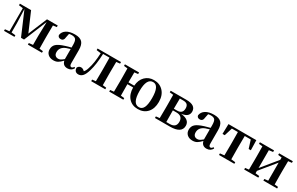

<svg xmlns="http://www.w3.org/2000/svg" viewBox="196 -1901 5050 3265"><g transform="rotate(30 2720.5 -268.0)"><path d="M785.2 -503.9 713.9 -495.1Q711.9 -381.8 711.9 -299.8V-235.4Q711.9 -152.3 713.9 -39.1L784.2 -31.2V0H507.8V-31.2L585.9 -40V-218.8L592.8 -493.2L408.2 -42H348.6L154.3 -495.1L164.1 -219.7V-40L244.1 -31.2V0H39.1V-31.2L123 -40V-493.2L42 -503.9V-535.2H261.7L420.9 -166L574.2 -535.2H785.2Z M1175.8 -101.6V-298.8Q1117.2 -282.2 1101.6 -275.4Q992.2 -232.4 992.2 -135.7Q992.2 -92.8 1013.7 -70.8Q1035.2 -48.8 1072.3 -48.8Q1096.7 -48.8 1118.2 -60.1Q1139.6 -71.3 1175.8 -101.6ZM1384.8 -69.3 1403.3 -53.7Q1367.2 14.6 1289.1 14.6Q1201.2 14.6 1180.7 -73.2Q1134.8 -25.4 1099.6 -4.9Q1064.5 15.6 1012.7 15.6Q948.2 15.6 907.7 -20.5Q867.2 -56.6 867.2 -118.2Q867.2 -181.6 910.6 -222.2Q954.1 -262.7 1067.4 -297.9Q1127.9 -317.4 1175.8 -328.1V-378.9Q1175.8 -457 1153.8 -485.4Q1131.8 -513.7 1074.2 -513.7Q1048.8 -513.7 1022.5 -507.8L1007.8 -435.5Q1002 -359.4 943.4 -359.4Q891.6 -359.4 882.8 -405.3Q892.6 -473.6 954.1 -512.2Q1015.6 -550.8 1118.2 -550.8Q1216.8 -550.8 1260.7 -504.4Q1304.7 -458 1304.7 -353.5V-95.7Q1304.7 -36.1 1339.8 -36.1Q1361.3 -36.1 1384.8 -69.3Z M2027.3 -503.9 1956.1 -496.1Q1954.1 -382.8 1954.1 -299.8V-235.4Q1954.1 -152.3 1956.1 -39.1L2027.3 -31.2V0H1751V-31.2L1820.3 -39.1Q1822.3 -152.3 1822.3 -235.4V-299.8Q1822.3 -388.7 1820.3 -502H1694.3Q1686.5 -293 1646.5 -159.2Q1619.1 -63.5 1583.5 -26.4Q1547.9 10.7 1501 10.7Q1463.9 10.7 1442.4 -11.2Q1420.9 -33.2 1420.9 -76.2Q1442.4 -118.2 1487.3 -118.2Q1523.4 -118.2 1557.6 -83Q1586.9 -114.3 1603.5 -170.9Q1645.5 -294.9 1653.3 -492.2L1567.4 -503.9V-535.2H2027.3Z M2672.9 -21.5Q2733.4 -21.5 2762.7 -81.5Q2792 -141.6 2792 -267.6Q2792 -513.7 2672.9 -513.7Q2545.9 -513.7 2545.9 -267.6Q2545.9 -21.5 2672.9 -21.5ZM2309.6 -299.8H2422.9Q2430.7 -416 2499 -483.4Q2567.4 -550.8 2670.9 -550.8Q2783.2 -550.8 2854 -474.6Q2924.8 -398.4 2924.8 -268.6Q2924.8 -136.7 2856.4 -60.5Q2788.1 15.6 2670.9 15.6Q2558.6 15.6 2490.7 -59.6Q2422.9 -134.8 2421.9 -263.7H2309.6Q2309.6 -152.3 2311.5 -39.1L2381.8 -31.2V0H2104.5V-31.2L2175.8 -39.1Q2177.7 -152.3 2177.7 -235.4V-299.8Q2177.7 -382.8 2175.8 -496.1L2104.5 -503.9V-535.2H2381.8V-503.9L2311.5 -496.1Q2309.6 -384.8 2309.6 -299.8Z M3204.1 -37.1H3272.5Q3395.5 -37.1 3395.5 -149.4Q3395.5 -264.6 3269.5 -264.6H3202.1V-235.4Q3202.1 -150.4 3204.1 -37.1ZM3271.5 -498H3204.1Q3202.1 -390.6 3202.1 -296.9H3265.6Q3374 -296.9 3374 -400.4Q3374 -450.2 3349.6 -474.1Q3325.2 -498 3271.5 -498ZM3002.9 -535.2H3310.5Q3498 -535.2 3498 -408.2Q3498 -360.4 3466.3 -328.6Q3434.6 -296.9 3352.5 -284.2Q3524.4 -266.6 3524.4 -146.5Q3524.4 0 3293.9 0H3002.9V-31.2L3074.2 -39.1Q3076.2 -152.3 3076.2 -235.4V-299.8Q3076.2 -382.8 3074.2 -496.1L3002.9 -503.9Z M3907.2 -101.6V-298.8Q3848.6 -282.2 3833 -275.4Q3723.6 -232.4 3723.6 -135.7Q3723.6 -92.8 3745.1 -70.8Q3766.6 -48.8 3803.7 -48.8Q3828.1 -48.8 3849.6 -60.1Q3871.1 -71.3 3907.2 -101.6ZM4116.2 -69.3 4134.8 -53.7Q4098.6 14.6 4020.5 14.6Q3932.6 14.6 3912.1 -73.2Q3866.2 -25.4 3831.1 -4.9Q3795.9 15.6 3744.1 15.6Q3679.7 15.6 3639.2 -20.5Q3598.6 -56.6 3598.6 -118.2Q3598.6 -181.6 3642.1 -222.2Q3685.5 -262.7 3798.8 -297.9Q3859.4 -317.4 3907.2 -328.1V-378.9Q3907.2 -457 3885.3 -485.4Q3863.3 -513.7 3805.7 -513.7Q3780.3 -513.7 3753.9 -507.8L3739.3 -435.5Q3733.4 -359.4 3674.8 -359.4Q3623 -359.4 3614.3 -405.3Q3624 -473.6 3685.5 -512.2Q3747.1 -550.8 3849.6 -550.8Q3948.2 -550.8 3992.2 -504.4Q4036.1 -458 4036.1 -353.5V-95.7Q4036.1 -36.1 4071.3 -36.1Q4092.8 -36.1 4116.2 -69.3Z M4596.7 -498H4478.5Q4476.6 -384.8 4476.6 -299.8V-235.4Q4476.6 -153.3 4478.5 -40L4561.5 -31.2V0H4260.7V-31.2L4343.8 -40Q4345.7 -153.3 4345.7 -235.4V-299.8Q4345.7 -384.8 4343.8 -498H4225.6L4176.8 -339.8H4132.8L4137.7 -535.2H4684.6L4689.5 -339.8H4646.5Z M5401.4 -503.9 5331.1 -496.1Q5329.1 -382.8 5329.1 -299.8V-235.4Q5329.1 -152.3 5331.1 -39.1L5401.4 -31.2V0H5131.8V-31.2L5204.1 -40V-393.6L4954.1 -87.9V-41L5032.2 -31.2V0H4754.9V-31.2L4826.2 -39.1Q4828.1 -152.3 4828.1 -235.4V-299.8Q4828.1 -382.8 4826.2 -496.1L4754.9 -503.9V-535.2H5032.2V-503.9L4954.1 -494.1V-143.6L5204.1 -449.2V-495.1L5131.8 -503.9V-535.2H5401.4Z"/></g></svg>

Font: GenRyuMin TW TTF Bold
Style: Regular
Weight: 700
Version: Version 1.300